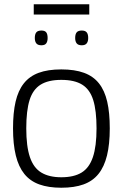

<svg xmlns="http://www.w3.org/2000/svg" viewBox="-20 -869 575 899"><path d="M41 -268Q41 -341 53 -393Q65 -445 91.5 -478.5Q118 -512 161 -528Q204 -544 267 -544Q330 -544 373.5 -528Q417 -512 443.5 -478.5Q470 -445 482 -393Q494 -341 494 -268Q494 -194 481 -141Q468 -88 441 -54.5Q414 -21 371 -5.5Q328 10 267 10Q207 10 164 -5.5Q121 -21 94 -54.5Q67 -88 54 -141Q41 -194 41 -268ZM103 -268Q103 -184 120 -133.5Q137 -83 173.5 -61Q210 -39 267 -39Q326 -39 362 -61Q398 -83 415 -133.5Q432 -184 432 -268Q432 -351 416.5 -400.5Q401 -450 365 -472.5Q329 -495 267 -495Q206 -495 170 -472.5Q134 -450 118.5 -400.5Q103 -351 103 -268ZM363 -657Q346 -657 339 -666Q332 -675 332 -691Q332 -709 339 -717.5Q346 -726 363 -726Q379 -726 386 -717.5Q393 -709 393 -691Q393 -675 386 -666Q379 -657 363 -657ZM174 -657Q157 -657 150 -666Q143 -675 143 -691Q143 -709 150 -717.5Q157 -726 174 -726Q190 -726 196.5 -717.5Q203 -709 203 -691Q203 -675 196.5 -666Q190 -657 174 -657ZM138 -801V-849H398V-801Z"/></svg>

Font: Georama ExtraCondensed Thin Light
Style: Regular
Weight: 300
Version: Version 1.001